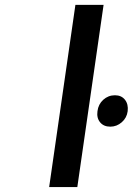

<svg xmlns="http://www.w3.org/2000/svg" viewBox="-20 -762 541 782"><path d="M180.2 0 287.1 -742.2H401.9L294.9 0ZM377 -309.1Q380.4 -337.4 400.6 -355.7Q420.9 -374 448.2 -374Q474.6 -374 489 -355.7Q503.4 -337.4 500 -309.1Q496.6 -282.2 476.1 -264.2Q455.6 -246.1 429.2 -246.1Q402.3 -246.1 387.7 -263.9Q373 -281.7 377 -309.1Z"/></svg>

Font: Trueno
Style: Italic
Weight: 400
Designer: Julieta Ulanovsky
Foundry: Julieta Ulanovsky
Version: Version 3.001b | FøM Fix